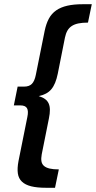

<svg xmlns="http://www.w3.org/2000/svg" viewBox="-20 -763 454 909"><path d="M253.5 -414Q248.5 -389.5 241 -371.2Q233.5 -353 222.8 -340.2Q212 -327.5 197.2 -319.8Q182.5 -312 163.5 -308Q181.5 -302.5 193 -294.2Q204.5 -286 210.2 -273.5Q216 -261 216.2 -243.5Q216.5 -226 211.5 -202L177.5 -32Q174 -13 176.2 0.5Q178.5 14 188.2 22.5Q198 31 215.2 35Q232.5 39 258.5 39L240.5 126H197.5Q155.5 126 127.5 119Q99.5 112 83.8 97Q68 82 64.5 58Q61 34 67.5 0L109.5 -209Q115.5 -237.5 107.8 -250.8Q100 -264 76.5 -264H45.5L63.5 -353H94.5Q118 -353 130.8 -365.8Q143.5 -378.5 149.5 -408L191.5 -617Q198.5 -651 211.5 -675Q224.5 -699 246.2 -714Q268 -729 298.8 -736Q329.5 -743 371.5 -743H414.5L396.5 -656Q370.5 -656 351.8 -652.2Q333 -648.5 320 -640Q307 -631.5 299.2 -618Q291.5 -604.5 287.5 -585Z"/></svg>

Font: Argentum Sans
Style: Italic
Weight: 400
Italic angle: -11.3099°
Designer: Julieta Ulanovsky, Owen Earl, Rasmus Andersson, Cristiano Sobral
Foundry: The Argentum Sans Project Authors
Version: Version 3.131; ttfautohint (v1.8.4.7-5d5b-dirty)